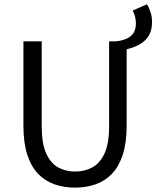

<svg xmlns="http://www.w3.org/2000/svg" viewBox="-20 -845 714 877"><path d="M558.5 -620 510.6 -656.3Q538.4 -659.5 558.4 -668.4Q578.5 -677.3 589.6 -694.2Q600.7 -711.1 600.7 -739Q600.7 -753.6 596.8 -769.1Q592.9 -784.6 586 -796.8L651.3 -825.4Q661.4 -809.4 668 -788.4Q674.5 -767.5 674.5 -744.6Q674.5 -706.4 659.1 -681.5Q643.7 -656.6 617.3 -642Q590.9 -627.3 558.5 -620ZM322.8 12Q272.5 12 229.4 -2.9Q186.3 -17.9 154.4 -50.6Q122.5 -83.4 104.7 -137.9Q87 -192.4 87 -271V-656.3H170.5V-268.7Q170.5 -189.9 190.8 -144.6Q211.1 -99.4 245.5 -80.4Q280 -61.4 322.8 -61.4Q366.3 -61.4 401.6 -80.4Q436.9 -99.4 457.7 -144.6Q478.4 -189.9 478.4 -268.7V-656.3H558.5V-271Q558.5 -192.4 540.6 -137.9Q522.7 -83.4 490.8 -50.6Q459 -17.9 416.1 -2.9Q373.1 12 322.8 12Z"/></svg>

Font: Source Sans 3 Variable
Style: Regular
Weight: 200
Designer: Paul D. Hunt
Foundry: Adobe Systems Incorporated
Version: Version 3.026